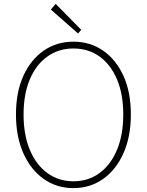

<svg xmlns="http://www.w3.org/2000/svg" viewBox="-20 -953 754 986"><path d="M357 13Q271 13 204.5 -34Q138 -81 100 -166Q62 -251 62 -365Q62 -480 100 -563.5Q138 -647 204.5 -693Q271 -739 357 -739Q443 -739 509.5 -693Q576 -647 614 -563.5Q652 -480 652 -365Q652 -251 614 -166Q576 -81 509.5 -34Q443 13 357 13ZM357 -22Q434 -22 491.5 -64.5Q549 -107 581 -184Q613 -261 613 -365Q613 -469 581 -545Q549 -621 491.5 -662.5Q434 -704 357 -704Q281 -704 223 -662.5Q165 -621 133 -545Q101 -469 101 -365Q101 -261 133 -184Q165 -107 223 -64.5Q281 -22 357 -22ZM381 -781 241 -904 266 -933 397 -800Z"/></svg>

Font: Noto Sans JP Thin Thin
Style: Regular
Weight: 250
Version: Version 2.004-H2;hotconv 1.0.118;makeotfexe 2.5.65603